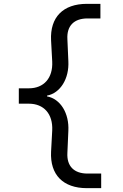

<svg xmlns="http://www.w3.org/2000/svg" viewBox="-20 -810 640 1000"><path d="M225 -312C294 -325 341 -400 336 -492L331 -606C327 -675 365 -714 436 -714H503V-790H433C308 -790 240 -720 246 -600L252 -489C256 -404 209 -350 130 -350H78V-270H130C209 -270 256 -216 252 -131L246 -20C240 100 308 170 433 170H507V94H436C365 94 327 55 331 -14L336 -128C341 -220 295 -295 225 -308Z"/></svg>

Font: CommitMono
Style: 400Regular
Weight: 400
Monospace: yes
Designer: Eigil Nikolajsen
Foundry: Eigil Nikolajsen
Version: Version 1.143